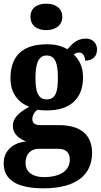

<svg xmlns="http://www.w3.org/2000/svg" viewBox="-27 -790 548 1045"><path d="M225 -626C272 -626 312 -650 312 -698C312 -748 272 -770 225 -770C176 -770 139 -748 139 -698C139 -650 176 -626 225 -626ZM209 235C388 235 474 162 474 42C474 -52 416 -109 294 -109H191C167 -109 149 -118 149 -142C149 -165 165 -186 178 -193C189 -190 216 -189 229 -189C364 -189 425 -262 425 -369C425 -429 402 -467 374 -494C382 -499 391 -504 405 -504C418 -504 436 -491 436 -460C484 -460 501 -489 501 -521C501 -553 479 -580 440 -580C393 -580 366 -552 340 -522C308 -540 275 -549 229 -549C92 -549 30 -482 30 -364C30 -282 74 -230 132 -209C79 -180 43 -149 43 -105C43 -57 81 -34 115 -20C42 -13 -7 31 -7 99C-7 188 64 235 209 235ZM227 -249C178 -249 166 -296 166 -364C166 -435 178 -488 227 -488C278 -488 288 -437 288 -365C288 -295 278 -249 227 -249ZM211 174C154 174 112 148 112 98C112 37 153 20 182 20H291C333 20 353 42 353 79C353 137 303 174 211 174Z"/></svg>

Font: Noto Serif Khmer Condensed ExtraBold
Style: Regular
Weight: 800
Width: 3
Designer: Danh Hong and the Monotype Design Team
Foundry: Monotype Imaging Inc.
Version: Version 2.004